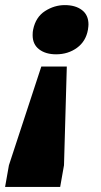

<svg xmlns="http://www.w3.org/2000/svg" viewBox="-37 -554 398 753"><path d="M199 179 214 94 225 -293H125L-2 94L-17 179ZM308 -438Q310 -452 310 -458Q310 -495 284.5 -514.5Q259 -534 217 -534Q176 -534 139.5 -510.5Q103 -487 93 -438Q91 -430 91 -416Q91 -380 116.5 -360.5Q142 -341 183 -341Q230 -341 265 -366.5Q300 -392 308 -438Z"/></svg>

Font: Geom Black
Style: Bold Italic
Weight: 900
Italic angle: -10°
Version: Version 1.102